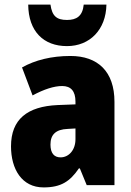

<svg xmlns="http://www.w3.org/2000/svg" viewBox="-20 -873 573 837"><path d="M444 -853H345C340 -802 313 -786 272 -786C227 -786 207 -803 200 -853H103C104 -736 170 -672 272 -672C371 -672 442 -743 444 -853ZM287 -629C204 -629 133 -611 76 -579L122 -457C172 -484 216 -498 251 -498C289 -498 309 -476 309 -430V-418L231 -415C99 -409 28 -353 28 -235C28 -136 75 -56 170 -56C246 -56 285 -82 324 -139H328L358 -66H479V-429C479 -562 406 -629 287 -629ZM275 -311 309 -313V-266C309 -219 280 -187 244 -187C216 -187 200 -205 200 -243C200 -286 223 -309 275 -311Z"/></svg>

Font: Noto Sans Malayalam UI Condensed Black
Style: Regular
Weight: 900
Width: 3
Designer: Jelle Bosma - Monotype Design Team
Foundry: Monotype Imaging Inc.
Version: Version 2.104